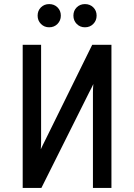

<svg xmlns="http://www.w3.org/2000/svg" viewBox="-20 -919 656 939"><path d="M91 0V-700H181V-229.5Q181 -222 180.8 -212.5Q180.5 -203 179.5 -189Q183.5 -198 189.5 -210Q195.5 -222 199 -229L431 -700H525V0H434.5V-467.5Q434.5 -476 435 -486.2Q435.5 -496.5 436.5 -508Q432.5 -499.5 426.5 -487.2Q420.5 -475 416 -467L182.5 0ZM220.5 -785.5Q196.5 -785.5 180.2 -802Q164 -818.5 164 -842.5Q164 -867 180.2 -883Q196.5 -899 220.5 -899Q245 -899 261.2 -883Q277.5 -867 277.5 -842.5Q277.5 -818.5 261.2 -802Q245 -785.5 220.5 -785.5ZM395.5 -785.5Q371.5 -785.5 355.2 -802Q339 -818.5 339 -842.5Q339 -867 355.2 -883Q371.5 -899 395.5 -899Q420 -899 436.2 -883Q452.5 -867 452.5 -842.5Q452.5 -818.5 436.2 -802Q420 -785.5 395.5 -785.5Z"/></svg>

Font: Overpass Mono Medium
Style: Regular
Weight: 500
Monospace: yes
Designer: Delve Withrington, Dave Bailey
Foundry: Delve Fonts LLC
Version: Version 4.000